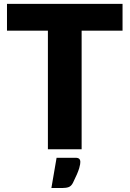

<svg xmlns="http://www.w3.org/2000/svg" viewBox="-20 -748 649 962"><path d="M15 0ZM594 -728.5V-594.5H389V0H220V-594.5H15V-728.5ZM358.5 42.5Q366.5 42.5 371.5 44.5Q376.5 46.5 378.8 49.8Q381 53 381.8 56.5Q382.5 60 382.5 63Q382.5 67.5 381.5 75Q380.5 82.5 376.8 95Q373 107.5 365.5 125.2Q358 143 345.5 168Q337 184.5 324.5 189.2Q312 194 292.5 194H237.5L263.5 42.5Z"/></svg>

Font: Lato Black
Style: Regular
Weight: 900
Designer: Lukasz Dziedzic
Foundry: tyPoland Lukasz Dziedzic
Version: Version 2.007; 2014-02-27